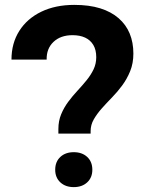

<svg xmlns="http://www.w3.org/2000/svg" viewBox="-20 -758 598 786"><path d="M219 -211V-230Q219 -263 230.5 -290.5Q242 -318 259.5 -341.5Q277 -365 297 -386.5Q317 -408 334.5 -429.5Q352 -451 363 -474Q374 -497 374 -524Q374 -554 362 -574Q350 -594 328.5 -604Q307 -614 277 -614Q228 -614 199 -586.5Q170 -559 171 -514H27Q27 -581 59 -631.5Q91 -682 149 -710Q207 -738 284 -738Q345 -738 390 -724Q435 -710 465.5 -683.5Q496 -657 511 -620.5Q526 -584 526 -539Q526 -499 513 -467Q500 -435 480.5 -408.5Q461 -382 438.5 -359Q416 -336 396.5 -314Q377 -292 364 -269.5Q351 -247 351 -221V-211ZM282 8Q248 8 227 -11.5Q206 -31 206 -63Q206 -96 227 -115.5Q248 -135 282 -135Q316 -135 337 -115.5Q358 -96 358 -63Q358 -31 337 -11.5Q316 8 282 8Z"/></svg>

Font: Mona Sans ExtraLight
Style: Bold
Weight: 700
Version: Version 2.000